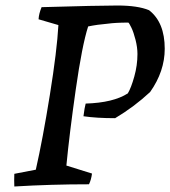

<svg xmlns="http://www.w3.org/2000/svg" viewBox="-20 -669 618 697"><path d="M32 8Q31 -14 32 -38L110 -53Q135 -163 161 -324.5Q187 -486 192 -578L120 -599Q121 -619 131 -643Q338 -649 406 -649Q480 -649 521 -632Q578 -588 578 -492Q578 -410 525 -335Q467 -281 398 -240Q330 -240 283 -247Q287 -279 291 -293Q391 -296 444 -330Q456 -350 467.5 -391Q479 -432 479 -473Q479 -497 472 -524.5Q465 -552 457 -568.5Q449 -585 446 -587Q400 -587 371 -583Q334 -580 300 -573Q278 -505 255 -344Q232 -183 221 -68L314 -39Q311 -16 303 0Q165 0 32 8Z"/></svg>

Font: Albura Medium
Style: Italic
Weight: 462
Italic angle: -7°
Designer: Mercedes Jáuregui
Foundry: Omnibus-Type Team
Version: Version 1.000